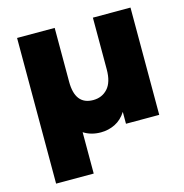

<svg xmlns="http://www.w3.org/2000/svg" viewBox="-108 -642 900 937"><g transform="rotate(-15 342.0 -174.0)"><path d="M61 -542H251V-270Q251 -153 342 -153Q387 -153 415.5 -184.5Q444 -216 444 -281V-542H634V0H466V-60Q443 -24 409.5 -7.5Q376 9 338 9Q288 9 251 -15V194H61Z"/></g></svg>

Font: Chess Sans ExtraBold
Style: Regular
Weight: 800
Designer: Wolf Bōese
Foundry: Wolf Bōese
Version: Version 7.223